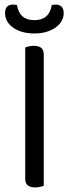

<svg xmlns="http://www.w3.org/2000/svg" viewBox="-20 -813 302 838"><path d="M171 -2Q166 0 156 2.5Q146 5 134 5Q90 5 90 -32V-606Q95 -608 105.5 -610.5Q116 -613 128 -613Q171 -613 171 -576ZM130 -725Q195 -725 206 -791Q210 -792 214 -792.5Q218 -793 223 -793Q239 -793 248.5 -784Q258 -775 258 -755Q258 -739 250 -723.5Q242 -708 226 -695.5Q210 -683 186 -675Q162 -667 130 -667Q97 -667 73 -675Q49 -683 33 -695.5Q17 -708 9.5 -724Q2 -740 2 -755Q2 -793 37 -793Q46 -793 54 -791Q65 -725 130 -725Z"/></svg>

Font: Baloo Chettan 2
Style: Regular
Weight: 400
Designer: Maithili Shingre, Unnati Kotecha and Ek Type
Foundry: Ek Type
Version: Version 1.640;hotconv 1.0.111;makeotfexe 2.5.65597; ttfautoh